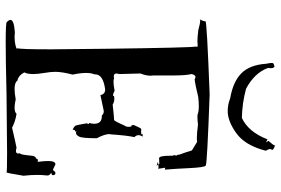

<svg xmlns="http://www.w3.org/2000/svg" viewBox="-180 -834 1010 691"><g transform="rotate(90 325.5 -488.0)"><path d="M132 -3Q197 -3 319 -6L529 -8Q599 -8 600 -6Q602 -6 612 -67Q609 -93 609 -116Q609 -135 611 -151V-154Q611 -161 601 -167Q610 -168 610 -173Q610 -182 602 -182Q597 -182 592 -173L588 -174L571 -182Q559 -182 559 -156Q559 -141 562 -118L557 -119Q551 -119 550 -112Q542 -112 540 -97Q536 -55 532 -55H531L532 -48Q532 -40 523 -40Q518 -40 511 -42Q486 -37 439 -26Q416 -38 389 -42Q383 -35 367 -35Q355 -35 337 -39Q315 -35 300 -35Q276 -35 270 -45Q251 -49 240 -70Q246 -80 246 -102Q246 -119 242 -142Q238 -165 238 -181Q238 -206 248 -244Q242 -272 242 -292Q242 -311 247 -322V-325Q247 -354 302 -361Q318 -361 322 -344L379 -356Q390 -356 395 -349H398Q425 -349 425 -321Q425 -313 422 -304Q426 -302 426 -300Q426 -298 423 -296Q429 -262 431 -256Q433 -250 446 -244L448 -252Q453 -252 453 -254Q453 -256 451 -258Q455 -256 458 -256Q465 -256 471 -267Q477 -278 477 -331Q462 -359 462 -377V-378L463 -380Q467 -440 473 -466Q466 -473 466 -481Q466 -488 471 -496H468Q461 -496 461 -494Q461 -492 465 -489Q461 -491 458 -491L454 -490L447 -491Q444 -491 442 -489.5Q440 -488 429 -463Q431 -454 433 -454Q434 -454 434 -458Q436 -451 436 -445Q436 -436 431 -430Q415 -393 411 -393H409Q400 -393 356 -388Q347 -394 334 -394L325 -393V-392Q325 -389 322 -389Q318 -389 306 -395Q286 -391 274 -391Q266 -391 262 -393L254 -392Q244 -392 244 -402L246 -413L244 -488Q252 -508 252 -525L251 -535V-612Q251 -650 246 -672Q249 -686 257 -686Q260 -686 265 -683Q284 -685 329 -696Q347 -698 361 -698Q380 -698 391 -694Q393 -693 400 -693Q410 -693 428 -695Q459 -691 476 -691Q485 -691 490 -692L521 -673Q525 -658 536 -628Q536 -620 540 -617Q538 -614 538 -610Q538 -607 540 -603V-595Q540 -555 549 -555L569 -556L576 -546L562 -551Q575 -553 581 -553Q585 -553 586 -552H587L583 -577L590 -576Q587 -611 584.5 -664.5Q582 -718 575.5 -723Q569 -728 319 -737Q56 -727 56 -722V-720Q56 -714 49 -701Q51 -703 54 -703Q63 -703 89 -696Q115 -693 129 -693L144 -694Q148 -694 148 -691L147 -687Q151 -673 155 -365L157 -166Q157 -53 153 -46Q155 -45 155 -44Q155 -41 141.5 -38Q128 -35 112 -35L96 -36Q51 -33 51 -20Q51 -15 59 -7Q59 -3 132 -3ZM379 -802Q416 -802 459.5 -833.5Q503 -865 522 -939Q516 -949 516 -955Q516 -958 518 -960L519 -962Q519 -967 501 -973Q503 -973 503 -972Q503 -967 486 -948Q492 -942 492 -941H491Q489 -941 481 -945Q454 -876 404 -853Q351 -854 299 -868Q242 -898 224 -947L225 -957Q225 -971 215 -971L217 -969Q206 -969 206 -961Q206 -955 209 -940Q213 -881 243.5 -851Q274 -821 333 -811Q356 -802 379 -802Z"/></g></svg>

Font: Xiaobo Songti 小帛宋体
Style: Regular
Weight: 400
Version: Version 1.501;March 17, 2024;FontCreator 14.0.0.2814 64-bit